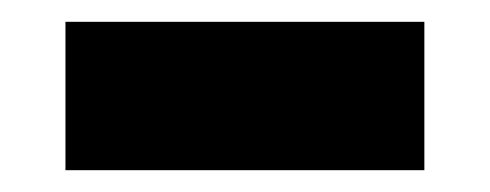

<svg xmlns="http://www.w3.org/2000/svg" viewBox="-20 -401 449 176"><path d="M40 -245V-381H369V-245Z"/></svg>

Font: FiraGO ExtraBold
Style: Regular
Weight: 800
Designer: bBox Type
Foundry: bBox Type GmbH
Version: Version 1.001;PS 001.001;hotconv 1.0.88;makeotf.lib2.5.64775